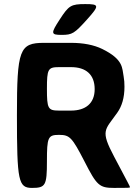

<svg xmlns="http://www.w3.org/2000/svg" viewBox="-20 -921 678 941"><path d="M590 -496C590 -514 589 -530 586 -546C578 -586 587 -629 481 -681C440 -701 388 -711 328 -711H196C75 -711 63 -678 63 -356C63 -33 70 0 137 0C203 0 210 -12 210 -130C210 -248 215 -260 269 -260C322 -260 333 -248 394 -130C454 -12 467 0 539 0C610 0 617 0 617 -4C617 -7 610 -20 540 -152C470 -284 494 -282 555 -369C577 -400 590 -441 590 -496ZM444 -484C444 -414 399 -379 328 -379H269C215 -379 210 -389 210 -486C210 -582 215 -592 269 -592H328C402 -592 444 -555 444 -484ZM273 -826C228 -757 229 -750 282 -750C334 -750 345 -757 407 -826C468 -894 467 -901 398 -901C328 -901 317 -894 273 -826Z"/></svg>

Font: Asimov Print
Style: A
Weight: 500
Designer: Google
Version: Version 2.000980: 2014